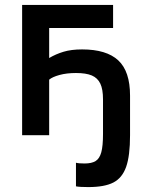

<svg xmlns="http://www.w3.org/2000/svg" viewBox="-20 -550 601 781"><path d="M70 -530H440V-436H180V-314Q207 -330 238.5 -339.5Q270 -349 314 -349Q413 -349 461 -304.5Q509 -260 509 -161V0Q509 84 493 129Q477 174 441 192.5Q405 211 339 211Q304 211 289 208V112Q300 115 324 115Q353 115 369 105Q385 95 392 69.5Q399 44 399 -5V-146Q399 -187 388 -210Q377 -233 353.5 -243Q330 -253 289 -253Q251 -253 222 -245Q193 -237 180 -226V0H70Z"/></svg>

Font: .
Style: 
Weight: 500
Designer: A.Korolkova, Vitaly Kuzmin
Foundry: ParaType Ltd
Version: Version 1.000; Glyphs 3.2, build 3192.0